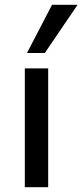

<svg xmlns="http://www.w3.org/2000/svg" viewBox="-20 -777 342 797"><path d="M83 0V-493H180V0ZM92 -557 196 -757H302L166 -557Z"/></svg>

Font: Nunito Sans 12pt ExtraLight 9pt Medium
Style: Regular
Weight: 500
Version: Version 3.101;gftools[0.9.27]